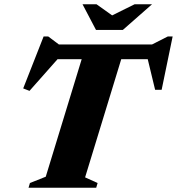

<svg xmlns="http://www.w3.org/2000/svg" viewBox="-20 -878 828 898"><path d="M436.5 -22 430 0H113.5L120 -22L194 -51.5L362 -601H249L118 -453L88.5 -464.5L184 -707.5H205.5L255.5 -670H691L765 -707.5H787.5L736 -458H705.5L671 -601H547L378 -48.5ZM691 -858 554.5 -738H429L366 -858H431.5L504.5 -806L609.5 -858Z"/></svg>

Font: Newsreader 16pt ExtraBold
Style: Italic
Weight: 800
Italic angle: -17°
Designer: Hugues Gentile
Foundry: Production Type
Version: Version 1.003; ttfautohint (v1.8.3)